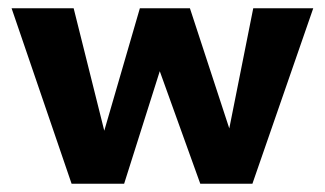

<svg xmlns="http://www.w3.org/2000/svg" viewBox="-20 -444 785 464"><path d="M153 0 8 -424H158L244 -80H218L318 -424H439L552 -79L523 -78L592 -424H737L590 0H464L356 -300H375L280 0Z"/></svg>

Font: Ysabeau ExtraBold
Style: Regular
Weight: 800
Designer: Christian Thalmann (Catharsis Fonts)
Version: Version 2.002